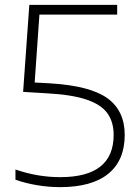

<svg xmlns="http://www.w3.org/2000/svg" viewBox="-20 -760 564 789"><path d="M226.5 9Q180 9 132.2 1Q84.5 -7 43.5 -21.5V-63.5Q134.5 -32 227.5 -32Q447 -32 447 -205.5Q447 -259.5 420.8 -295.2Q394.5 -331 334.8 -351Q275 -371 173.5 -376.5L75 -382.5L100.5 -740H461.5V-700H142L122.5 -421L186 -417.5Q351 -407.5 421.8 -356Q492.5 -304.5 492.5 -205.5Q492.5 -101 425 -46Q357.5 9 226.5 9Z"/></svg>

Font: Encode Sans SemiExpanded SemiExpanded ExtraLight
Style: Regular
Weight: 200
Width: 6
Designer: Multiple Designers
Foundry: Impallari Type
Version: Version 3.000; ttfautohint (v1.8.3) -l 8 -r 50 -G 200 -x 14 